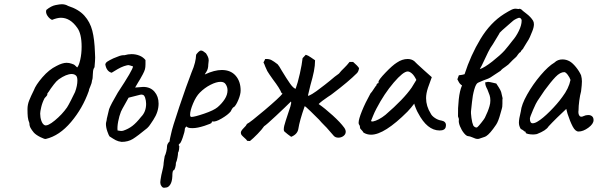

<svg xmlns="http://www.w3.org/2000/svg" viewBox="-20 -663 2827 908"><path d="M140 -36Q130 -48 124.5 -58Q119 -68 119 -81Q113 -95 111.5 -109.5Q110 -124 110 -147Q110 -168 118 -188Q126 -208 140 -236Q149 -261 180.5 -297.5Q212 -334 247 -351Q275 -366 295 -366Q307 -366 318 -362Q330 -359 336 -352.5Q342 -346 345 -344Q353 -352 359.5 -380.5Q366 -409 366 -442Q366 -504 345 -532Q312 -579 268 -579Q251 -579 226 -569Q213 -575 204 -589Q195 -603 199 -616Q222 -635 243 -639Q263 -643 272 -643Q289 -643 302 -635Q352 -619 379 -589Q406 -559 416.5 -518Q427 -477 429 -415Q430 -406 430 -391Q430 -378 427 -345Q421 -337 420 -325Q419 -313 419 -311Q419 -291 415 -282Q414 -269 407 -254Q400 -239 400 -233Q371 -151 316 -86Q261 -21 197 -6Q192 -4 171 -14.5Q150 -25 140 -36ZM297 -155Q303 -164 316 -189.5Q329 -215 335 -228Q346 -258 346 -282Q346 -299 340 -305Q332 -313 319 -313Q294 -313 258 -288Q246 -279 234.5 -263.5Q223 -248 220 -244Q210 -228 204 -221V-219Q204 -212 198.5 -207Q193 -202 191 -199Q180 -178 175 -156.5Q170 -135 170 -126Q170 -108 175.5 -92Q181 -76 191 -71Q205 -65 239.5 -93.5Q274 -122 297 -155Z M498 -18Q495 -21 488 -40.5Q481 -60 481 -77Q481 -82 483 -89Q485 -96 485 -101L496 -147Q504 -169 537 -225Q609 -334 609 -349Q591 -355 588 -355Q583 -355 578 -353.5Q573 -352 566 -350Q552 -345 537 -336.5Q522 -328 508 -319Q484 -325 478 -358Q479 -366 488 -372Q497 -378 516 -387Q520 -388 537.5 -395.5Q555 -403 569 -402Q586 -407 602 -407Q622 -407 639.5 -400Q657 -393 668 -379Q668 -372 668 -358.5Q668 -345 665.5 -335.5Q663 -326 655 -311Q641 -285 633 -273L619 -249L645 -251Q649 -252 657 -252Q691 -252 710.5 -229.5Q730 -207 730 -173Q730 -134 705 -96Q701 -91 693 -78Q685 -65 676 -57Q631 -20 608.5 -6Q586 8 555 8Q539 6 527.5 0Q516 -6 498 -18ZM647 -110Q671 -134 671 -172Q671 -187 666 -202Q663 -211 657 -214Q651 -217 643 -215L588 -201L578 -183Q553 -139 552 -135Q544 -115 539 -89Q534 -63 536 -46Q541 -45 549 -44Q557 -43 563 -45Q587 -53 606 -67.5Q625 -82 647 -110Z M756 225Q748 225 743 216Q738 209 738 199Q738 192 743 165Q754 123 754 107Q754 102 756 92.5Q758 83 759 75Q763 68 766.5 53.5Q770 39 770 28Q770 23 773.5 16.5Q777 10 782 6Q782 0 785 -12.5Q788 -25 789 -30Q794 -57 828 -158Q862 -259 886 -321Q897 -346 902 -367Q907 -388 907 -400Q907 -404 909.5 -407.5Q912 -411 918 -417Q925 -424 931 -424Q936 -424 942 -420Q948 -416 954 -411Q960 -402 963.5 -394Q967 -386 967 -377Q967 -374 965 -358Q965 -337 956 -323.5Q947 -310 949 -311Q994 -332 1029 -332Q1071 -332 1094.5 -305Q1118 -278 1118 -235Q1118 -217 1107.5 -191.5Q1097 -166 1087 -157Q1081 -157 1071 -136Q1058 -120 1028 -102.5Q998 -85 986 -89Q985 -89 983 -88Q981 -87 981 -83Q981 -79 947 -68Q913 -57 891 -57Q879 -57 873 -58.5Q867 -60 861 -65Q854 -58 854 -52Q854 -41 844 -12Q834 17 828 17Q827 18 825.5 21Q824 24 828 28Q828 31 827 42Q826 53 822 59Q822 68 819 83.5Q816 99 812 107Q812 119 808.5 130.5Q805 142 801 142Q795 144 795 171Q794 196 785 210Q776 224 764 224ZM1009 -156Q1030 -174 1043 -194.5Q1056 -215 1056 -236Q1056 -252 1047 -265Q1040 -276 1023 -276Q1003 -276 975.5 -262Q948 -248 925 -225Q907 -207 893 -173.5Q879 -140 879 -121Q879 -110 885 -110Q900 -110 945.5 -125.5Q991 -141 1009 -156Z M1149 3Q1146 -3 1135 -12Q1126 -20 1122.5 -24.5Q1119 -29 1119 -36Q1119 -44 1133 -58Q1144 -68 1148 -77Q1163 -84 1232 -142.5Q1301 -201 1316 -220L1311 -224Q1303 -245 1271 -287Q1251 -315 1244 -327Q1242 -331 1234 -349Q1232 -356 1226 -368Q1232 -378 1234 -384Q1252 -385 1263.5 -379Q1275 -373 1293 -359Q1299 -353 1313 -328Q1336 -290 1351.5 -268Q1367 -246 1378 -243Q1388 -270 1398 -314.5Q1408 -359 1411 -388L1426 -404Q1437 -401 1449.5 -392Q1462 -383 1470 -378Q1470 -353 1464.5 -325.5Q1459 -298 1448 -260L1437 -214L1438 -209Q1456 -217 1476.5 -232Q1497 -247 1515.5 -261.5Q1534 -276 1540 -281Q1564 -302 1583 -315Q1592 -327 1609 -343Q1613 -347 1620.5 -355Q1628 -363 1633 -370H1650Q1670 -353 1678 -341Q1676 -325 1668 -317Q1628 -277 1554 -221Q1547 -215 1531 -205Q1501 -185 1487 -171Q1516 -151 1553 -117.5Q1590 -84 1608 -59Q1615 -49 1615 -40Q1615 -28 1604.5 -20Q1594 -12 1580 -12Q1567 -12 1559 -20L1538 -44Q1521 -64 1517 -67Q1498 -86 1489 -97Q1440 -146 1427 -157Q1425 -159 1421 -161Q1397 -93 1391 -54Q1387 -28 1357 -16Q1341 -27 1325 -41Q1322 -44 1322 -51Q1322 -65 1331 -91.5Q1340 -118 1341 -122Q1348 -142 1353.5 -160Q1359 -178 1356 -183Q1331 -158 1285 -115Q1239 -72 1229 -66Q1219 -51 1198 -29.5Q1177 -8 1162 4Q1158 3 1149 3Z M1683 -57Q1683 -68 1678 -74Q1676 -76 1676 -83Q1676 -99 1691.5 -137.5Q1707 -176 1732 -221Q1738 -227 1747.5 -242Q1757 -257 1760 -259Q1760 -263 1763 -266.5Q1766 -270 1770 -270V-276Q1770 -285 1803 -319.5Q1836 -354 1857 -367Q1882 -384 1908 -384Q1926 -384 1939 -374Q1944 -368 1985 -331L2022 -298L2004 -248Q1995 -221 1995 -199Q1995 -161 2017 -126Q2022 -115 2037 -105Q2052 -95 2067 -93Q2089 -89 2089 -71Q2089 -51 2071 -47Q2067 -46 2059 -46Q2000 -46 1957 -129Q1953 -135 1946.5 -151Q1940 -167 1939 -173Q1933 -165 1924 -154Q1915 -143 1907 -135Q1798 -26 1735 -26Q1715 -26 1699 -36Q1696 -42 1689.5 -48.5Q1683 -55 1683 -57ZM1803 -120Q1889 -194 1927 -249L1949 -285Q1939 -306 1928 -315.5Q1917 -325 1908 -325Q1887 -325 1842 -272.5Q1797 -220 1760 -149Q1751 -132 1744 -114.5Q1737 -97 1735 -92Q1735 -87 1745.5 -89Q1756 -91 1771.5 -99Q1787 -107 1803 -120Z M2285 -240Q2292 -223 2295.5 -212.5Q2299 -202 2299 -188Q2299 -174 2295 -161Q2288 -136 2273 -106Q2270 -100 2256.5 -83Q2243 -66 2238 -62Q2236 -60 2233 -60Q2229 -60 2224.5 -63Q2220 -66 2218 -70Q2213 -81 2209.5 -105.5Q2206 -130 2208 -142Q2209 -147 2212 -179.5Q2215 -212 2223 -240Q2231 -268 2241 -272Q2268 -284 2283 -289Q2298 -294 2321 -311Q2345 -327 2347 -328Q2355 -338 2371 -348Q2385 -357 2395 -369Q2402 -377 2419 -392Q2423 -395 2429 -404.5Q2435 -414 2442 -417Q2443 -422 2449 -427.5Q2455 -433 2456 -437Q2462 -448 2470 -460Q2482 -478 2486 -488Q2489 -495 2497 -514.5Q2505 -534 2505 -548Q2505 -558 2501 -565Q2490 -583 2469.5 -598.5Q2449 -614 2446 -618L2438 -622Q2436 -620 2432.5 -620.5Q2429 -621 2426 -621Q2413 -624 2399 -617Q2385 -610 2364 -597Q2299 -556 2252.5 -479Q2206 -402 2177 -312Q2168 -309 2150 -307Q2145 -292 2143 -288Q2144 -286 2149.5 -275.5Q2155 -265 2165 -259Q2154 -235 2149.5 -192.5Q2145 -150 2146 -114Q2146 -111 2148.5 -105.5Q2151 -100 2150 -96Q2148 -84 2155.5 -65.5Q2163 -47 2174.5 -33Q2186 -19 2195 -19Q2201 -19 2215 -13Q2229 -6 2239 -6Q2246 -6 2249 -8Q2254 -10 2264 -13Q2274 -16 2279 -19Q2297 -30 2326 -73Q2337 -89 2347 -127L2353 -148Q2356 -155 2356 -173V-188Q2356 -196 2357 -198L2350 -228Q2347 -237 2339 -249.5Q2331 -262 2327 -268Q2322 -269 2310 -272Q2298 -275 2288 -276Q2280 -274 2275 -274Q2274 -266 2277 -257.5Q2280 -249 2285 -240ZM2273 -384Q2291 -423 2299 -436L2311 -454Q2334 -492 2340 -502L2343 -508Q2351 -517 2378 -540Q2402 -561 2401 -560Q2412 -571 2431 -578L2435 -579Q2440 -579 2443.5 -575Q2447 -571 2447 -566Q2447 -544 2433.5 -516.5Q2420 -489 2403 -470L2385 -447L2366 -424Q2346 -402 2308.5 -372.5Q2271 -343 2249 -336Q2256 -347 2273 -384Z M2501 -27Q2488 -27 2477 -29.5Q2466 -32 2466 -36Q2466 -39 2465 -40Q2464 -41 2461 -41Q2460 -42 2455 -46Q2450 -50 2443 -53Q2434 -67 2434 -83Q2434 -100 2443 -136Q2446 -168 2473 -216Q2500 -264 2536.5 -307Q2573 -350 2602 -367Q2617 -382 2640 -382Q2658 -382 2674 -373Q2688 -365 2703.5 -346Q2719 -327 2728 -307Q2732 -292 2732 -278Q2732 -263 2728 -231Q2723 -213 2719.5 -187Q2716 -161 2716 -142Q2714 -128 2718 -119.5Q2722 -111 2729 -111Q2734 -111 2740 -114Q2750 -119 2762 -119Q2773 -119 2780 -113Q2787 -107 2787 -95Q2787 -77 2762.5 -59Q2738 -41 2716 -41Q2701 -41 2688.5 -64.5Q2676 -88 2664 -125L2658 -148L2615 -107L2592 -84Q2576 -68 2574 -65Q2563 -46 2519 -29Q2509 -27 2501 -27ZM2639 -204Q2670 -245 2678 -285Q2674 -297 2665 -309Q2656 -321 2649 -322Q2629 -322 2607 -299Q2585 -276 2555 -235L2522 -186Q2516 -178 2501 -143.5Q2486 -109 2486 -102Q2486 -80 2499 -80Q2509 -80 2522 -88Q2546 -102 2581 -137Q2616 -172 2639 -204Z"/></svg>

Font: Caveat
Style: Regular
Weight: 400
Designer: Pablo Impallari
Foundry: Pablo Impallari
Version: Version 1.500; ttfautohint (v1.6)